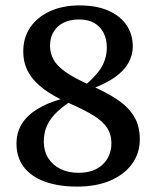

<svg xmlns="http://www.w3.org/2000/svg" viewBox="-20 -677 578 710"><path d="M265 13Q196 13 145.5 -5.5Q95 -24 68 -59.5Q41 -95 41 -146Q41 -187 60.5 -218.5Q80 -250 117 -273Q154 -296 207 -311L221 -332L260 -314Q220 -290 194 -266Q168 -242 155 -215Q142 -188 142 -153Q142 -119 158 -93Q174 -67 203 -52.5Q232 -38 270 -38Q327 -38 359.5 -68.5Q392 -99 392 -148Q392 -179 377 -203Q362 -227 327 -249Q292 -271 230 -298Q179 -320 142 -347.5Q105 -375 85.5 -409Q66 -443 66 -487Q66 -538 92 -576Q118 -614 165 -635.5Q212 -657 274 -657Q337 -657 381 -637.5Q425 -618 448 -584Q471 -550 471 -505Q471 -473 455 -444.5Q439 -416 407 -393Q375 -370 326 -351L314 -332L280 -350Q328 -387 351.5 -422.5Q375 -458 375 -502Q375 -532 363 -555.5Q351 -579 328.5 -592Q306 -605 272 -605Q240 -605 216 -593.5Q192 -582 178.5 -560Q165 -538 165 -508Q165 -481 177.5 -457.5Q190 -434 221.5 -411.5Q253 -389 311 -363Q369 -338 410.5 -311Q452 -284 474.5 -248.5Q497 -213 497 -162Q497 -110 468 -70.5Q439 -31 387.5 -9Q336 13 265 13Z"/></svg>

Font: Source Serif 4 Medium
Style: Regular
Weight: 500
Designer: Frank Grießhammer
Foundry: Adobe Systems Incorporated
Version: Version 4.004;hotconv 1.0.116;makeotfexe 2.5.65601